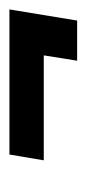

<svg xmlns="http://www.w3.org/2000/svg" viewBox="-268 -868 180 397"><g transform="rotate(90 -178.5 -670.0)"><path d="M-357 -600 -334 -740H-251L-262 -671H-45L-57 -600Z"/></g></svg>

Font: Iosevka Term Curly Oblique
Style: Bold
Weight: 700
Italic angle: -9°
Designer: Belleve Invis
Foundry: Belleve Invis
Version: Version 32.3.0